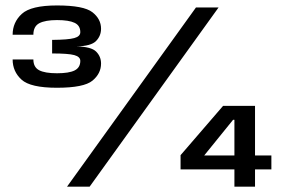

<svg xmlns="http://www.w3.org/2000/svg" viewBox="-20 -702 1065 722"><path d="M194 -372Q295.5 -372 327.8 -398.8Q360 -425.5 360 -463Q360 -489.5 341.5 -508Q323 -526.5 267.5 -527.5Q322.5 -528.5 341.2 -547.8Q360 -567 360 -594Q360 -630.5 327.5 -656Q295 -681.5 194.5 -681.5Q96.5 -681.5 62 -649.8Q27.5 -618 27.5 -571.5H105.5Q105.5 -603 128 -614.8Q150.5 -626.5 194.5 -626.5Q239 -626.5 260.5 -616.2Q282 -606 282 -581Q282 -565 259.2 -558.8Q236.5 -552.5 176 -552V-501Q237 -501 259.5 -494.8Q282 -488.5 282 -473Q282 -448 260.8 -437.2Q239.5 -426.5 194.5 -426.5Q148.5 -426.5 127 -438Q105.5 -449.5 105.5 -478.5H27.5Q27.5 -433 61 -402.5Q94.5 -372 194 -372ZM232 0H317L802 -674H717ZM861.5 0H939V-65H1000.5V-117.5H939V-304H819L659 -118.5V-65H861.5ZM748 -117.5 856.5 -251.5H861.5V-117.5Z"/></svg>

Font: Anybody Thin
Style: Bold
Weight: 700
Version: Version 1.113;gftools[0.9.25]